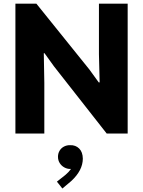

<svg xmlns="http://www.w3.org/2000/svg" viewBox="-20 -740 793 1064"><path d="M65.4 -719.7H181.6L475.6 -354.5L527.3 -283.2H532.2L528.3 -439.5V-719.7H687.5V0H571.3L279.3 -372.1L226.6 -445.3H222.7L225.6 -281.2V0H65.4ZM295.4 266.6 342.3 229.5Q360.4 214.4 373.5 196.3H368.7Q352.1 196.3 336.4 187.7Q320.8 179.2 311 163.8Q301.3 148.4 301.3 128.9Q301.3 109.9 310.5 94.7Q319.8 79.6 335.4 71.8Q351.1 64 368.7 64.5Q398.9 63.5 418.7 83Q438.5 102.5 439 139.6Q438.5 204.1 375.5 262.7L325.7 304.7Z"/></svg>

Font: Reddit Sans Vanilla ExtraBold
Style: Regular
Weight: 800
Designer: Stephen Hutchings
Foundry: Reddit
Version: Version 1.013